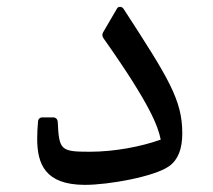

<svg xmlns="http://www.w3.org/2000/svg" viewBox="-20 -509 617 557"><path d="M226.6 27.3C294.4 27.3 427.2 3.9 470.7 -26.9C497.1 -45.9 508.8 -77.6 508.8 -122.1C508.8 -218.8 469.7 -281.2 338.4 -483.4C335.9 -487.3 332 -489.2 328.1 -489.2C324.7 -489.2 321.8 -487.8 319.8 -484.9L279.3 -415.5C277.8 -413.1 276.9 -410.2 276.9 -407.2C276.9 -404.3 278.3 -400.9 280.3 -397.9C418 -203.1 438.5 -141.6 446.3 -104C389.2 -83.5 312 -68.8 240.7 -68.8C155.8 -68.8 151.4 -73.3 147.5 -155.3C147 -163.6 141.6 -168.5 133.8 -168.5H103.5C95.7 -168.5 90.8 -164.1 90.3 -156.3C88.9 -139.7 87.9 -123.1 87.9 -106.9C87.9 -33.7 110.3 27.3 226.6 27.3Z"/></svg>

Font: Pfont
Style: Regular
Weight: 400
Designer: Damoon Khanjanzadeh
Foundry: pfont
Version: Version 1.000;PS 000.300;hotconv 1.0.88;makeotf.lib2.5.64775